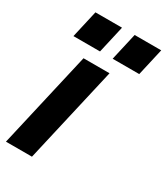

<svg xmlns="http://www.w3.org/2000/svg" viewBox="-194 -801 768 882"><g transform="rotate(30 190.0 -360.0)"><path d="M-14 0 103 -510H241L124 0ZM220 -575 253 -720H394L361 -575ZM12 -575 45 -720H186L153 -575Z"/></g></svg>

Font: Instrument Sans Condensed
Style: Bold Italic
Weight: 700
Width: 3
Italic angle: -13°
Designer: Rodrigo Fuenzalida
Foundry: fragTYPE
Version: Version 1.000;gftools[0.9.28]